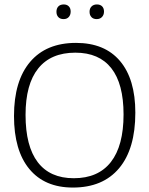

<svg xmlns="http://www.w3.org/2000/svg" viewBox="-20 -838 671 864"><path d="M589 -331Q589 -168 516 -81Q443 6 308 6Q181 6 112 -77.5Q43 -161 43 -316Q43 -474 115.5 -559.5Q188 -645 322 -645Q451 -645 520 -563.5Q589 -482 589 -331ZM95 -321Q95 -180 150 -108Q205 -36 312 -36Q422 -36 479 -109Q536 -182 536 -323Q536 -461 481 -531Q426 -601 319 -601Q209 -601 152 -530Q95 -459 95 -321ZM298 -786Q298 -771 289.5 -761.5Q281 -752 266 -752Q251 -752 242.5 -761Q234 -770 234 -785Q234 -800 242.5 -809Q251 -818 267 -818Q281 -818 289.5 -809.5Q298 -801 298 -786ZM448 -786Q448 -771 439 -761.5Q430 -752 415 -752Q400 -752 391.5 -761Q383 -770 383 -785Q383 -800 392 -809Q401 -818 416 -818Q431 -818 439.5 -809.5Q448 -801 448 -786Z"/></svg>

Font: t
Style: Regular
Weight: 300
Designer: Juan Pablo del Peral
Foundry: Huerta Tipografica
Version: Version 2.004; ttfautohint (v1.8.1)